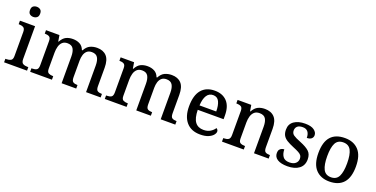

<svg xmlns="http://www.w3.org/2000/svg" viewBox="-23 -1532 4528 2311"><g transform="rotate(20 2241.5 -376.5)"><path d="M164 -633Q137 -633 118 -648Q99 -663 99 -698Q99 -734 118 -748.5Q137 -763 164 -763Q190 -763 209.5 -748.5Q229 -734 229 -698Q229 -663 209.5 -648Q190 -633 164 -633ZM21 0V-45H34Q66 -45 89.5 -57Q113 -69 113 -113V-423Q113 -466 89.5 -478.5Q66 -491 34 -491H29V-536H223V-117Q223 -71 246 -58Q269 -45 302 -45H315V0Z M355 0V-45H366Q400 -45 421 -57.5Q442 -70 442 -116V-425Q442 -468 420.5 -480Q399 -492 366 -492H363V-536H535L548 -458H553Q581 -510 618.5 -528.5Q656 -547 706 -547Q756 -547 794.5 -526.5Q833 -506 851 -458H859Q887 -510 927 -528.5Q967 -547 1016 -547Q1094 -547 1137.5 -500.5Q1181 -454 1181 -352V-117Q1181 -70 1201 -57.5Q1221 -45 1255 -45H1258V0H1071V-341Q1071 -406 1049 -441.5Q1027 -477 973 -477Q934 -477 911 -456.5Q888 -436 878 -402.5Q868 -369 868 -330V-117Q868 -70 888.5 -57.5Q909 -45 942 -45H945V0H758V-341Q758 -406 736.5 -441.5Q715 -477 661 -477Q620 -477 596 -454.5Q572 -432 562 -395.5Q552 -359 552 -317V-112Q552 -68 575 -56.5Q598 -45 631 -45H634V0Z M1311 0V-45H1322Q1356 -45 1377 -57.5Q1398 -70 1398 -116V-425Q1398 -468 1376.5 -480Q1355 -492 1322 -492H1319V-536H1491L1504 -458H1509Q1537 -510 1574.5 -528.5Q1612 -547 1662 -547Q1712 -547 1750.5 -526.5Q1789 -506 1807 -458H1815Q1843 -510 1883 -528.5Q1923 -547 1972 -547Q2050 -547 2093.5 -500.5Q2137 -454 2137 -352V-117Q2137 -70 2157 -57.5Q2177 -45 2211 -45H2214V0H2027V-341Q2027 -406 2005 -441.5Q1983 -477 1929 -477Q1890 -477 1867 -456.5Q1844 -436 1834 -402.5Q1824 -369 1824 -330V-117Q1824 -70 1844.5 -57.5Q1865 -45 1898 -45H1901V0H1714V-341Q1714 -406 1692.5 -441.5Q1671 -477 1617 -477Q1576 -477 1552 -454.5Q1528 -432 1518 -395.5Q1508 -359 1508 -317V-112Q1508 -68 1531 -56.5Q1554 -45 1587 -45H1590V0Z M2533 10Q2419 10 2356.5 -62Q2294 -134 2294 -264Q2294 -405 2353.5 -476Q2413 -547 2523 -547Q2623 -547 2680.5 -486.5Q2738 -426 2738 -307V-260H2407Q2409 -153 2445.5 -104.5Q2482 -56 2553 -56Q2605 -56 2640.5 -78.5Q2676 -101 2694 -130Q2702 -127 2709.5 -117Q2717 -107 2717 -93Q2717 -72 2697 -48Q2677 -24 2636.5 -7Q2596 10 2533 10ZM2623 -317Q2623 -395 2600 -442.5Q2577 -490 2522 -490Q2470 -490 2441.5 -445.5Q2413 -401 2409 -317Z M2812 0V-45H2819Q2853 -45 2876 -57.5Q2899 -70 2899 -116V-424Q2899 -467 2877 -479Q2855 -491 2822 -491H2817V-536H2992L3005 -458H3010Q3039 -510 3077 -528.5Q3115 -547 3165 -547Q3244 -547 3288 -500.5Q3332 -454 3332 -352V-117Q3332 -70 3351.5 -57.5Q3371 -45 3405 -45H3410V0H3222V-341Q3222 -406 3200 -441.5Q3178 -477 3121 -477Q3079 -477 3054.5 -454.5Q3030 -432 3019.5 -395.5Q3009 -359 3009 -317V-112Q3009 -68 3031 -56.5Q3053 -45 3086 -45H3091V0Z M3652 10Q3569 10 3524 -18Q3479 -46 3479 -98Q3479 -125 3490 -140.5Q3501 -156 3517.5 -162.5Q3534 -169 3549 -169Q3549 -114 3574 -78Q3599 -42 3658 -42Q3710 -42 3737 -66Q3764 -90 3764 -127Q3764 -151 3753 -167Q3742 -183 3715.5 -197.5Q3689 -212 3642 -231Q3589 -253 3554 -274.5Q3519 -296 3502.5 -325.5Q3486 -355 3486 -400Q3486 -471 3539.5 -508.5Q3593 -546 3681 -546Q3758 -546 3796 -518Q3834 -490 3834 -453Q3834 -425 3814 -408Q3794 -391 3756 -391Q3756 -441 3734 -468.5Q3712 -496 3668 -496Q3621 -496 3599 -475.5Q3577 -455 3577 -421Q3577 -385 3605 -365Q3633 -345 3700 -319Q3780 -287 3817.5 -252Q3855 -217 3855 -151Q3855 -73 3800 -31.5Q3745 10 3652 10Z M4188 10Q4077 10 4013 -59Q3949 -128 3949 -269Q3949 -410 4010 -478.5Q4071 -547 4191 -547Q4302 -547 4366 -478.5Q4430 -410 4430 -269Q4430 -128 4368.5 -59Q4307 10 4188 10ZM4190 -45Q4260 -45 4288.5 -102Q4317 -159 4317 -269Q4317 -380 4288 -435.5Q4259 -491 4189 -491Q4119 -491 4090.5 -435.5Q4062 -380 4062 -269Q4062 -159 4091 -102Q4120 -45 4190 -45Z"/></g></svg>

Font: Noto Serif Lao Medium
Style: Regular
Weight: 500
Designer: Monotype Design Team
Foundry: Monotype Imaging Inc.
Version: Version 2.003; ttfautohint (v1.8.4.7-5d5b)